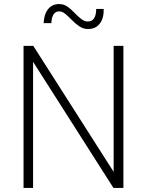

<svg xmlns="http://www.w3.org/2000/svg" viewBox="-20 -926 724 946"><path d="M96 0V-700H144L556 -54L540 -50V-700H588V0H539L128 -645L143 -648V0ZM414 -783Q390 -783 370.5 -796.5Q351 -810 334.5 -827Q318 -844 302.5 -857Q287 -870 271 -870Q253 -870 243.5 -854.5Q234 -839 233 -812H195Q197 -856 217 -881Q237 -906 271 -906Q295 -906 313 -893Q331 -880 347 -863Q363 -846 379.5 -833Q396 -820 413 -820Q434 -820 444 -836.5Q454 -853 454 -882H491Q492 -836 471.5 -809.5Q451 -783 414 -783Z"/></svg>

Font: SUSE Thin ExtraLight
Style: Regular
Weight: 250
Version: Version 1.000